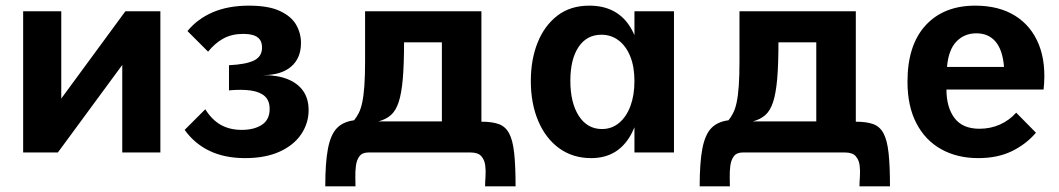

<svg xmlns="http://www.w3.org/2000/svg" viewBox="-20 -540 3750 680"><path d="M62 -500H197V-191L424 -500H548V0H413V-310L185 0H62Z M848 20Q776 20 722.5 -5.5Q669 -31 634 -80L707 -153Q731 -115 762.5 -97.5Q794 -80 836 -80Q880 -80 907.5 -98Q935 -116 935 -154Q935 -184 917.5 -199.5Q900 -215 868 -219.5Q836 -224 791 -220V-309Q852 -312 880 -326Q908 -340 908 -371Q908 -391 899 -401.5Q890 -412 875 -416Q860 -420 842 -420Q801 -420 771 -403.5Q741 -387 717 -357L644 -430Q679 -473 733.5 -496.5Q788 -520 862 -520Q931 -520 971.5 -501Q1012 -482 1029 -452Q1046 -422 1046 -388Q1046 -334 1011 -304Q976 -274 912 -274Q963 -274 999 -259.5Q1035 -245 1054 -217.5Q1073 -190 1073 -150Q1073 -104 1047 -65Q1021 -26 970.5 -3Q920 20 848 20Z M1132 120Q1132 36 1141.5 -13.5Q1151 -63 1173 -86Q1195 -109 1234 -114Q1243 -125 1250.5 -139.5Q1258 -154 1263 -177.5Q1268 -201 1270.5 -236.5Q1273 -272 1273 -323V-500H1685V-109Q1723 -109 1746.5 -100.5Q1770 -92 1783 -68Q1796 -44 1801 1.5Q1806 47 1806 120H1698Q1698 106 1699.5 85.5Q1701 65 1698.5 45.5Q1696 26 1684.5 13Q1673 0 1646 0H1285Q1263 0 1253 13.5Q1243 27 1240.5 47.5Q1238 68 1238.5 88Q1239 108 1239 120ZM1545 -110V-390H1411Q1411 -311 1406.5 -260Q1402 -209 1392 -178.5Q1382 -148 1364.5 -132.5Q1347 -117 1320 -110Z M2074 20Q2009 20 1961 -14.5Q1913 -49 1886.5 -111Q1860 -173 1860 -253Q1860 -329 1884 -389Q1908 -449 1954 -484.5Q2000 -520 2067 -520Q2160 -520 2207 -452Q2254 -384 2254 -253Q2254 -124 2208 -52Q2162 20 2074 20ZM2112 -83Q2147 -83 2173 -105Q2199 -127 2213 -165Q2227 -203 2227 -253Q2227 -303 2212.5 -339.5Q2198 -376 2171.5 -396.5Q2145 -417 2110 -417Q2058 -417 2029 -373.5Q2000 -330 2000 -254Q2000 -176 2030 -129.5Q2060 -83 2112 -83ZM2227 0V-500H2367V0Z M2458 120Q2458 36 2467.5 -13.5Q2477 -63 2499 -86Q2521 -109 2560 -114Q2569 -125 2576.5 -139.5Q2584 -154 2589 -177.5Q2594 -201 2596.5 -236.5Q2599 -272 2599 -323V-500H3011V-109Q3049 -109 3072.5 -100.5Q3096 -92 3109 -68Q3122 -44 3127 1.5Q3132 47 3132 120H3024Q3024 106 3025.5 85.5Q3027 65 3024.5 45.5Q3022 26 3010.5 13Q2999 0 2972 0H2611Q2589 0 2579 13.5Q2569 27 2566.5 47.5Q2564 68 2564.5 88Q2565 108 2565 120ZM2871 -110V-390H2737Q2737 -311 2732.5 -260Q2728 -209 2718 -178.5Q2708 -148 2690.5 -132.5Q2673 -117 2646 -110Z M3445 20Q3370 20 3313.5 -11.5Q3257 -43 3225.5 -103.5Q3194 -164 3194 -251Q3194 -380 3258 -450Q3322 -520 3434 -520Q3518 -520 3575.5 -484Q3633 -448 3659.5 -381.5Q3686 -315 3676 -223H3332Q3332 -160 3360.5 -122Q3389 -84 3449 -84Q3488 -84 3521.5 -99Q3555 -114 3579 -141L3649 -70Q3614 -29 3563.5 -4.5Q3513 20 3445 20ZM3334 -303H3536Q3531 -363 3506 -392.5Q3481 -422 3438 -422Q3395 -422 3367 -392.5Q3339 -363 3334 -303Z"/></svg>

Font: Moderustic SemiBold
Style: Regular
Weight: 600
Designer: Tural Alisoy
Foundry: TAFT Foundry
Version: Version 2.120